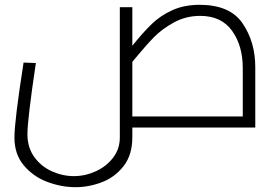

<svg xmlns="http://www.w3.org/2000/svg" viewBox="-20 -530 1141 798"><path d="M1041 0H530V40Q530 114 493.5 160.5Q457 207 403 227.5Q349 248 294 248Q235 248 176.5 226Q118 204 79 157.5Q40 111 40 42Q40 -28 78 -270L129 -268Q94 -33 94 28Q94 83 122.5 122.5Q151 162 195.5 182Q240 202 287 202Q334 202 378 182Q422 162 450 125.5Q478 89 478 41V-500H530V-340Q575 -396 611.5 -431Q648 -466 697 -488Q746 -510 810 -510Q936 -510 988.5 -432.5Q1041 -355 1041 -251ZM551 -298Q535 -278 530 -273V-46H989V-247Q989 -340 944.5 -402Q900 -464 812 -464Q753 -464 703.5 -437Q654 -410 621 -376.5Q588 -343 551 -298Z"/></svg>

Font: Cairo Light
Style: Regular
Weight: 300
Designer: Mohamed Gaber, the designers of Titillium
Foundry: Kief Type Foundry
Version: Version 2.009; ttfautohint (v1.5.33-1714) -l 8 -r 50 -G 200 